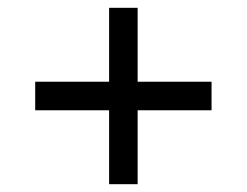

<svg xmlns="http://www.w3.org/2000/svg" viewBox="-20 -568 632 491"><path d="M259 -286H70V-359H259V-548H332V-359H521V-286H332V-97H259Z"/></svg>

Font: utelugu05
Style: Book
Weight: 400
Designer: Jelle Bosma - Monotype Design Team
Foundry: Monotype Imaging Inc.
Version: Version 2.003